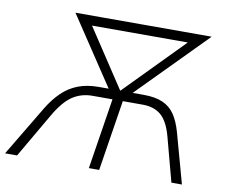

<svg xmlns="http://www.w3.org/2000/svg" viewBox="-96 -801 1059 898"><g transform="rotate(10 434.0 -352.5)"><path d="M-18 0 125 -239Q153 -285 186 -317Q219 -349 261.5 -365.5Q304 -382 359 -382H428L424 -356L192 -705H839L495 -356L500 -382H573Q628 -382 663.5 -366.5Q699 -351 720.5 -319.5Q742 -288 756 -239L822 0H772L716 -210Q697 -280 663.5 -308Q630 -336 577 -336H482L429 0H380L433 -336H337Q285 -336 243.5 -308.5Q202 -281 161 -210L39 0ZM461 -383H463L766 -692L775 -659H239L257 -692Z"/></g></svg>

Font: Nunito Sans 7pt SemiCondensed ExtraLight
Style: Italic
Weight: 250
Width: 4
Italic angle: -9°
Designer: Vernon Adams
Foundry: Vernon Adams
Version: Version 3.101;gftools[0.9.27]